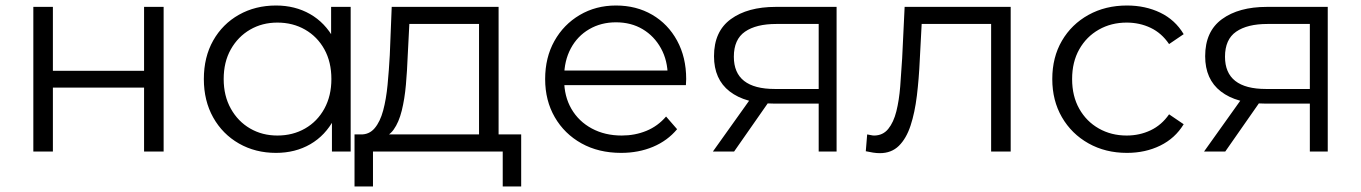

<svg xmlns="http://www.w3.org/2000/svg" viewBox="-20 -550 4941 697"><path d="M101 0V-525H172V-293H503V-525H574V0H503V-232H172V0Z M982 5Q907 5 847.5 -29Q788 -63 754 -123.5Q720 -184 720 -263Q720 -343 754 -403Q788 -463 847.5 -496.5Q907 -530 982 -530Q1051 -530 1105.5 -499Q1160 -468 1192.5 -408.5Q1225 -349 1225 -263Q1225 -178 1193 -118Q1161 -58 1106.5 -26.5Q1052 5 982 5ZM987 -58Q1043 -58 1087.5 -83.5Q1132 -109 1157.5 -155.5Q1183 -202 1183 -263Q1183 -325 1157.5 -371Q1132 -417 1087.5 -442.5Q1043 -468 987 -468Q932 -468 888 -442.5Q844 -417 818 -371Q792 -325 792 -263Q792 -202 818 -155.5Q844 -109 888 -83.5Q932 -58 987 -58ZM1185 0V-158L1192 -264L1182 -370V-525H1253V0Z M1719 -34V-463H1466L1460 -346Q1458 -293 1453.5 -242Q1449 -191 1438.5 -148.5Q1428 -106 1409 -79.5Q1390 -53 1360 -49L1289 -62Q1320 -61 1340 -84.5Q1360 -108 1371 -149Q1382 -190 1387 -242.5Q1392 -295 1395 -350L1402 -525H1790V-34ZM1267 127V-62H1872V127H1805V0H1334V127Z M2235 5Q2153 5 2091 -29.5Q2029 -64 1994 -124.5Q1959 -185 1959 -263Q1959 -341 1992.5 -401Q2026 -461 2084.5 -495.5Q2143 -530 2216 -530Q2290 -530 2347.5 -496.5Q2405 -463 2438 -402.5Q2471 -342 2471 -263Q2471 -258 2470.5 -252.5Q2470 -247 2470 -241H2013V-294H2432L2404 -273Q2404 -330 2379.5 -374.5Q2355 -419 2313 -444Q2271 -469 2216 -469Q2162 -469 2119 -444Q2076 -419 2052 -374Q2028 -329 2028 -271V-260Q2028 -200 2054.5 -154.5Q2081 -109 2128.5 -83.5Q2176 -58 2237 -58Q2285 -58 2326.5 -75Q2368 -92 2398 -127L2438 -81Q2403 -39 2350.5 -17Q2298 5 2235 5Z M2952 0V-189L2965 -174H2787Q2686 -174 2629 -218Q2572 -262 2572 -346Q2572 -436 2633 -480.5Q2694 -525 2796 -525H3017V0ZM2568 0 2712 -202H2786L2645 0ZM2952 -210V-484L2965 -463H2798Q2725 -463 2684.5 -435Q2644 -407 2644 -344Q2644 -227 2793 -227H2965Z M3123 -1 3128 -62Q3135 -61 3141.5 -59.5Q3148 -58 3153 -58Q3185 -58 3204.5 -82Q3224 -106 3234 -146Q3244 -186 3248 -236.5Q3252 -287 3255 -338L3264 -525H3649V0H3578V-484L3596 -463H3310L3327 -485L3319 -333Q3316 -265 3308.5 -203Q3301 -141 3285.5 -94Q3270 -47 3243 -20.5Q3216 6 3174 6Q3162 6 3149.5 4Q3137 2 3123 -1Z M4071 5Q3993 5 3931.5 -29.5Q3870 -64 3835 -124.5Q3800 -185 3800 -263Q3800 -342 3835 -402Q3870 -462 3931.5 -496Q3993 -530 4071 -530Q4138 -530 4192 -504Q4246 -478 4277 -426L4224 -390Q4197 -430 4157 -449Q4117 -468 4070 -468Q4014 -468 3969 -442.5Q3924 -417 3898 -371Q3872 -325 3872 -263Q3872 -201 3898 -155Q3924 -109 3969 -83.5Q4014 -58 4070 -58Q4117 -58 4157 -77Q4197 -96 4224 -135L4277 -99Q4246 -48 4192 -21.5Q4138 5 4071 5Z M4735 0V-189L4748 -174H4570Q4469 -174 4412 -218Q4355 -262 4355 -346Q4355 -436 4416 -480.5Q4477 -525 4579 -525H4800V0ZM4351 0 4495 -202H4569L4428 0ZM4735 -210V-484L4748 -463H4581Q4508 -463 4467.5 -435Q4427 -407 4427 -344Q4427 -227 4576 -227H4748Z"/></svg>

Font: MOST Montserrat
Style: Regular
Weight: 400
Designer: Julieta Ulanovsky
Foundry: Julieta Ulanovsky
Version: Version 8.000;March 11, 2024;FontCreator 15.0.0.2926 64-bit